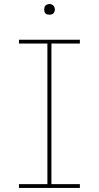

<svg xmlns="http://www.w3.org/2000/svg" viewBox="-20 -932 490 952"><path d="M74 0V-19H215V-716H74V-735H376V-716H235V-19H376V0ZM225 -859Q220 -859 214.5 -860.5Q209 -862 205.5 -865.5Q202 -869 200.5 -874.5Q199 -880 199 -885Q199 -890 200.5 -895.5Q202 -901 205.5 -904.5Q209 -908 214.5 -910Q220 -912 225 -912Q230 -912 235.5 -910Q241 -908 244.5 -904.5Q248 -901 250 -895.5Q252 -890 252 -885Q252 -880 250 -874.5Q248 -869 244.5 -865.5Q241 -862 235.5 -860.5Q230 -859 225 -859Z"/></svg>

Font: Iosevka Etoile Thin
Style: Regular
Weight: 100
Designer: Belleve Invis
Foundry: Belleve Invis
Version: Version 22.1.2; ttfautohint (v1.8.4)